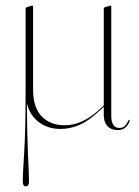

<svg xmlns="http://www.w3.org/2000/svg" viewBox="-20 -450 491 679"><path d="M70.5 -128.5V-419.5Q70.5 -423 74.5 -424.5L91 -429.5Q92 -430 94.5 -430Q97 -430 97 -427.5V-134Q97 -69 127.8 -38Q158.5 -7 208.5 -7Q239.5 -7 269 -20.2Q298.5 -33.5 324.5 -56.5L347 -77V-419.5Q347 -423 351 -424.5L367.5 -429.5Q368.5 -430 371 -430Q373.5 -430 373.5 -427.5V-41Q373.5 2.5 402 2.5Q415 2.5 421.8 -4.8Q428.5 -12 431.8 -19.2Q435 -26.5 436.5 -26.5Q439.5 -26.5 438.5 -23Q436.5 -12.5 425.8 -1.2Q415 10 396 10Q373 10 360 -4.2Q347 -18.5 347 -43V-72.5L326.5 -53.5Q292.5 -22 260.2 -8Q228 6 194 6Q149.5 6 117.8 -17.8Q86 -41.5 75 -84Q76 36.5 79.2 102.2Q82.5 168 82.5 193Q82.5 209 71.5 209Q60.5 209 60.5 193Q60.5 165.5 65.5 89.8Q70.5 14 70.5 -128.5Z"/></svg>

Font: Fraunces 144pt Thin
Style: Regular
Weight: 100
Version: Version 1.000;[f99f86859]